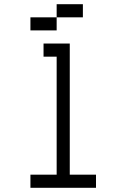

<svg xmlns="http://www.w3.org/2000/svg" viewBox="-20 -895 540 915"><path d="M437.5 0V-62.5H312.5Q312.5 -62.5 312.5 -687.5H187.5V-625H250V-62.5H125V0ZM375 -812.5V-875H250V-812.5H125V-750H250V-812.5Z"/></svg>

Font: BFUnifontExMono
Style: Regular
Weight: 500
Version: Version 15.0.06